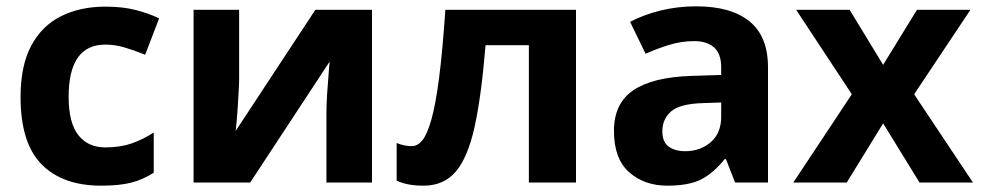

<svg xmlns="http://www.w3.org/2000/svg" viewBox="-20 -577 3101 607"><path d="M300 10Q178 10 111.5 -57.5Q45 -125 45 -270Q45 -370 79 -433Q113 -496 173.5 -526Q234 -556 313 -556Q369 -556 410.5 -545Q452 -534 483 -519L439 -404Q404 -418 373.5 -427Q343 -436 313 -436Q197 -436 197 -271Q197 -189 227.5 -150Q258 -111 313 -111Q360 -111 396 -123.5Q432 -136 466 -158V-31Q432 -9 394.5 0.5Q357 10 300 10Z M736 -546V-330Q736 -313 734.5 -288Q733 -263 731.5 -237Q730 -211 728 -191Q726 -171 725 -163L977 -546H1156V0H1012V-218Q1012 -245 1014 -277.5Q1016 -310 1018.5 -338.5Q1021 -367 1022 -382L771 0H592V-546Z M1801 0H1652V-434H1515Q1502 -274 1480.5 -176.5Q1459 -79 1421 -34.5Q1383 10 1319 10Q1267 10 1234 -6V-125Q1257 -115 1282 -115Q1300 -115 1315 -133Q1330 -151 1343.5 -198Q1357 -245 1368 -329.5Q1379 -414 1388 -546H1801Z M2181 -557Q2291 -557 2349.5 -509.5Q2408 -462 2408 -364V0H2304L2275 -74H2271Q2236 -30 2197 -10Q2158 10 2090 10Q2017 10 1969 -32.5Q1921 -75 1921 -163Q1921 -250 1982 -291.5Q2043 -333 2165 -337L2260 -340V-364Q2260 -407 2237.5 -427Q2215 -447 2175 -447Q2135 -447 2097 -435.5Q2059 -424 2021 -407L1972 -508Q2016 -531 2069.5 -544Q2123 -557 2181 -557ZM2260 -253 2202 -251Q2130 -249 2102 -225Q2074 -201 2074 -162Q2074 -128 2094 -113.5Q2114 -99 2146 -99Q2194 -99 2227 -127.5Q2260 -156 2260 -208Z M2673 -279 2497 -546H2666L2772 -372L2879 -546H3048L2870 -279L3056 0H2887L2772 -187L2657 0H2488Z"/></svg>

Font: Noto Sans IKEA
Style: Bold
Weight: 600
Designer: Monotype Design Team
Foundry: Monotype Imaging Inc.
Version: Version 2.001